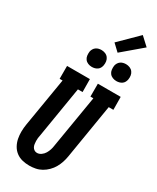

<svg xmlns="http://www.w3.org/2000/svg" viewBox="-292 -1269 1108 1355"><g transform="rotate(30 262.0 -591.5)"><path d="M206 8Q176 8 148 1Q120 -6 98 -23Q76 -40 62.5 -64.5Q49 -89 43.5 -117Q38 -145 38.5 -174.5Q39 -204 44 -234L110 -630H86V-735H272L273 -630H235L167 -217Q164 -204 162.5 -191.5Q161 -179 161.5 -167Q162 -155 163.5 -143Q165 -131 170.5 -120.5Q176 -110 186 -103.5Q196 -97 208 -97Q226 -97 242 -108.5Q258 -120 267.5 -136Q277 -152 282.5 -169.5Q288 -187 290 -204L361 -630H337V-735H523L524 -630H486L413 -187Q409 -162 401 -137.5Q393 -113 380 -90Q367 -67 347.5 -47.5Q328 -28 305 -15Q282 -2 256.5 3Q231 8 206 8ZM440 -816Q424 -816 409 -822Q394 -828 384.5 -840.5Q375 -853 373 -869Q371 -885 373 -902Q375 -913 381 -923.5Q387 -934 396.5 -941Q406 -948 417.5 -951Q429 -954 441 -954Q457 -954 472 -948Q487 -942 496.5 -929.5Q506 -917 508.5 -901Q511 -885 508 -868Q506 -857 500.5 -846.5Q495 -836 485 -829Q475 -822 463.5 -819Q452 -816 440 -816ZM240 -816Q224 -816 209 -822Q194 -828 184.5 -840.5Q175 -853 173 -869Q171 -885 173 -902Q175 -913 181 -923.5Q187 -934 196.5 -941Q206 -948 217.5 -951Q229 -954 241 -954Q257 -954 272 -948Q287 -942 296.5 -929.5Q306 -917 308.5 -901Q311 -885 308 -868Q306 -857 300.5 -846.5Q295 -836 285 -829Q275 -822 263.5 -819Q252 -816 240 -816ZM348 -994 293 -1046 440 -1191 507 -1129Z"/></g></svg>

Font: Iosevka Curly Slab Extrabold
Style: Italic
Weight: 800
Italic angle: -9°
Monospace: yes
Designer: Belleve Invis
Foundry: Belleve Invis
Version: Version 22.1.2; ttfautohint (v1.8.4)